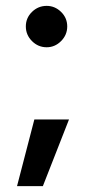

<svg xmlns="http://www.w3.org/2000/svg" viewBox="-20 -519 327 654"><path d="M139 -358Q110 -358 89 -379Q68 -400 68 -429Q68 -458 89 -478.5Q110 -499 139 -499Q167 -499 188 -478.5Q209 -458 209 -429Q209 -400 188 -379Q167 -358 139 -358ZM38 115 97 -112H215L126 115Z"/></svg>

Font: Figtree SemiBold
Style: Regular
Weight: 600
Designer: Erik Kennedy
Foundry: Erik Kennedy
Version: Version 2.001; ttfautohint (v1.8.4.7-5d5b);gftools[0.9.27]